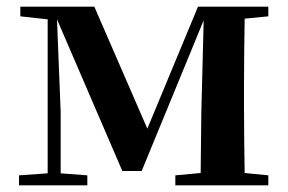

<svg xmlns="http://www.w3.org/2000/svg" viewBox="-20 -556 863 576"><path d="M123 0H242V-30L162 -36V-220L151 -498L347 -43H405L591 -495L584 -218L582 -37L506 -30V0H785V-30L714 -37C713 -94 712 -179 712 -235V-301C712 -356 713 -442 714 -500L785 -507V-536H574L422 -170L263 -536H41V-507L123 -498V-36L37 -30V0Z"/></svg>

Font: Noto Serif KR
Style: Bold
Weight: 700
Designer: Ryoko NISHIZUKA 西塚涼子 (kana & ideographs); Frank Grießhammer (Latin, Greek & Cyrillic); Wenlong ZHANG 张文龙 (bopomofo); San
Foundry: Adobe
Version: Version 2.001;hotconv 1.1.0;makeotfexe 2.6.0